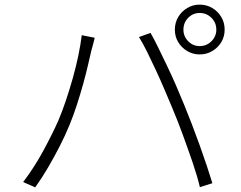

<svg xmlns="http://www.w3.org/2000/svg" viewBox="-20 -812 1040 829"><path d="M772 -684Q772 -655 792.5 -634Q813 -613 842 -613Q872 -613 893 -634Q914 -655 914 -684Q914 -714 893 -735Q872 -756 842 -756Q813 -756 792.5 -735Q772 -714 772 -684ZM735 -684Q735 -714 749.5 -738.5Q764 -763 788.5 -777.5Q813 -792 842 -792Q872 -792 896.5 -777.5Q921 -763 935.5 -738.5Q950 -714 950 -684Q950 -654 935.5 -630Q921 -606 896.5 -591.5Q872 -577 842 -577Q813 -577 788.5 -591.5Q764 -606 749.5 -630Q735 -654 735 -684ZM233 -294Q249 -332 264.5 -378Q280 -424 294 -473.5Q308 -523 318 -571Q328 -619 333 -660L389 -649Q387 -640 384.5 -631Q382 -622 379.5 -612Q377 -602 374 -592Q369 -571 360.5 -533.5Q352 -496 339.5 -451Q327 -406 312 -359.5Q297 -313 280 -272Q262 -228 238.5 -182Q215 -136 188.5 -90.5Q162 -45 132 -3L80 -26Q128 -89 167.5 -162Q207 -235 233 -294ZM725 -343Q709 -381 691 -423.5Q673 -466 653.5 -508Q634 -550 615.5 -587.5Q597 -625 580 -652L630 -670Q645 -644 662.5 -608Q680 -572 700 -530.5Q720 -489 739 -445.5Q758 -402 775 -360Q791 -321 808.5 -275.5Q826 -230 842.5 -184Q859 -138 873 -96Q887 -54 897 -21L843 -4Q832 -51 812 -109.5Q792 -168 769.5 -229.5Q747 -291 725 -343Z"/></svg>

Font: Noto Sans SC Thin Light
Style: Regular
Weight: 300
Version: Version 2.004-H2;hotconv 1.0.118;makeotfexe 2.5.65603